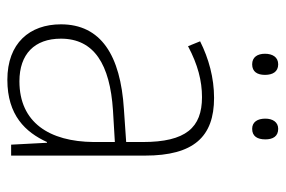

<svg xmlns="http://www.w3.org/2000/svg" viewBox="-144 -604 758 509"><g transform="rotate(90 234.5 -349.0)"><path d="M122 -673C122 -653 131 -639 150 -639C170 -639 178 -653 178 -673C178 -693 170 -708 150 -708C131 -708 122 -693 122 -673ZM294 -674C294 -653 303 -639 321 -639C341 -639 349 -653 349 -674C349 -694 341 -708 321 -708C303 -708 294 -693 294 -674ZM239 -538C186 -538 135 -524 89 -501L102 -469C151 -495 194 -506 237 -506C318 -506 356 -463 356 -349V-305L269 -299C126 -290 44 -238 44 -132C44 -49 94 10 191 10C285 10 330 -38 356 -95H358L363 0H392V-355C392 -484 342 -538 239 -538ZM272 -270 356 -275V-219C355 -101 304 -22 195 -22C123 -22 82 -62 82 -132C82 -220 150 -262 272 -270Z"/></g></svg>

Font: Noto Sans Bengali SemiCondensed ExtraLight
Style: Regular
Weight: 200
Width: 4
Designer: Joana Ranito - Universal Thirst; Jelle Bosma - Monotype Design Team
Foundry: Universal Thirst ehf.
Version: Version 3.000